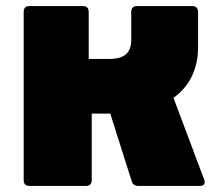

<svg xmlns="http://www.w3.org/2000/svg" viewBox="-20 -612 720 632"><path d="M551 -290C603 -327 632 -384 632 -456V-574C632 -585 625 -592 614 -592H430C419 -592 412 -585 412 -574V-480C412 -438 389 -418 340 -418H272V-574C272 -585 265 -592 254 -592H76C65 -592 58 -585 58 -574V-18C58 -7 65 0 76 0H264C275 0 282 -7 282 -18V-238H343L414 -14C417 -5 425 0 435 0H639C652 0 657 -9 652 -21Z"/></svg>

Font: LINE Seed Sans TH Heavy
Style: Regular
Weight: 900
Designer: Dalton Maag Ltd | Thai characters by Cadson Demak Co.,Ltd.
Foundry: Dalton Maag Ltd
Version: Version 1.003